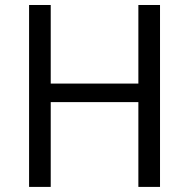

<svg xmlns="http://www.w3.org/2000/svg" viewBox="-20 -734 743 754"><path d="M608.4 -714.4V0H523.4V-333H179.2V0H94.2V-714.4H179.2V-405.8H523.4V-714.4Z"/></svg>

Font: Lycee Sans
Style: Regular
Weight: 400
Designer: Justin Alvin
Foundry: Alkove Design
Version: Version 1.030